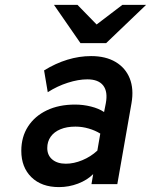

<svg xmlns="http://www.w3.org/2000/svg" viewBox="-20 -752 616 784"><path d="M221 12Q149.5 12 108.2 -28.5Q67 -69 67 -136Q67 -193 94.5 -235.5Q122 -278 171.2 -301.5Q220.5 -325 286.5 -325Q319.5 -325 351.5 -317Q383.5 -309 405 -294.5L412 -330Q421 -377.5 401.5 -402.8Q382 -428 336.5 -428Q300 -428 257 -414.2Q214 -400.5 175 -375.5L160 -464.5Q207 -493.5 255.2 -508.2Q303.5 -523 352 -523Q411.5 -523 452 -499Q492.5 -475 509.8 -431.8Q527 -388.5 517 -331L459 0H353.5L360.5 -41Q336 -16.5 298.5 -2.2Q261 12 221 12ZM249 -83.5Q281.5 -83.5 316 -97.8Q350.5 -112 377.5 -137L389.5 -206.5Q368.5 -219.5 342 -227.2Q315.5 -235 288 -235Q252.5 -235 226.8 -224.2Q201 -213.5 187 -193.8Q173 -174 173 -147.5Q173 -118 193.5 -100.8Q214 -83.5 249 -83.5ZM308.5 -576 200.5 -732H296.5L374.5 -652L479.5 -732H576.5L413.5 -576Z"/></svg>

Font: Overpass SemiBold
Style: Italic
Weight: 600
Italic angle: -10°
Designer: Delve Withrington, Dave Bailey, Thomas Jockin
Foundry: Delve Fonts LLC
Version: Version 4.000